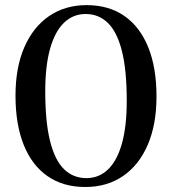

<svg xmlns="http://www.w3.org/2000/svg" viewBox="-20 -734 688 768"><path d="M326.5 -713.5Q415.5 -713.5 477.8 -670Q540 -626.5 573 -544.8Q606 -463 606 -348Q606 -236 571 -154.8Q536 -73.5 472 -29.8Q408 14 321 14Q232.5 14 170 -29.5Q107.5 -73 74.8 -154.8Q42 -236.5 42 -351.5Q42 -463.5 77.2 -544.8Q112.5 -626 176.5 -669.8Q240.5 -713.5 326.5 -713.5ZM487 -331Q487 -453 467.8 -529.5Q448.5 -606 411.8 -642Q375 -678 322.5 -678Q272.5 -678 236.2 -643.2Q200 -608.5 180.5 -539.8Q161 -471 161 -369Q161 -246.5 180.2 -169.8Q199.5 -93 236.2 -57.2Q273 -21.5 325.5 -21.5Q375.5 -21.5 411.8 -56Q448 -90.5 467.5 -159.2Q487 -228 487 -331Z"/></svg>

Font: Fraunces 16pt
Style: Regular
Weight: 400
Version: Version 1.000;[b76b70a41]